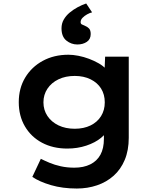

<svg xmlns="http://www.w3.org/2000/svg" viewBox="-20 -855 902 1105"><path d="M422 230Q340 230 273.5 210.5Q207 191 166 163L215 59Q237 70 265.5 82Q294 94 330 102Q366 110 408 110Q461 110 499.5 91Q538 72 558 35.5Q578 -1 578 -56V-126L603 -121Q596 -90 562 -62Q528 -34 477 -17Q426 0 367 0Q285 0 222 -33.5Q159 -67 123.5 -127.5Q88 -188 88 -267Q88 -347 125 -408.5Q162 -470 226.5 -505Q291 -540 374 -540Q400 -540 431 -534Q462 -528 492.5 -516.5Q523 -505 549 -490Q575 -475 591.5 -456Q608 -437 610 -416L580 -408L585 -529H721V-62Q721 10 698 65Q675 120 634 156.5Q593 193 538.5 211.5Q484 230 422 230ZM410 -114Q462 -114 501 -133Q540 -152 561.5 -186.5Q583 -221 583 -266Q583 -311 562 -345Q541 -379 501.5 -398.5Q462 -418 410 -418Q357 -418 316.5 -398.5Q276 -379 253 -344.5Q230 -310 230 -266Q230 -222 253 -187.5Q276 -153 316.5 -133.5Q357 -114 410 -114ZM425 -599Q390 -599 362 -621.5Q334 -644 334 -692Q334 -720 347 -742.5Q360 -765 381 -782.5Q402 -800 427 -813.5Q452 -827 476 -835L510 -784Q497 -781 481.5 -772.5Q466 -764 455 -752.5Q444 -741 444 -728Q444 -718 451 -714.5Q458 -711 468 -707Q483 -701 492.5 -691Q502 -681 502 -659Q502 -629 479.5 -614Q457 -599 425 -599Z"/></svg>

Font: Lexend Giga SemiBold
Style: Regular
Weight: 600
Designer: Bonnie Shaver-Troup, Thomas Jockin
Foundry: Lexend
Version: Version 1.007